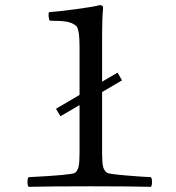

<svg xmlns="http://www.w3.org/2000/svg" viewBox="-20 -718 680 740"><path d="M433.1 -438 450.2 -408.2 373.5 -363.3V-128.9Q373.5 -91.3 377.4 -75.4Q381.3 -59.6 393.1 -51.8Q400.4 -47.4 463.1 -42Q525.9 -36.6 561.5 -35.2Q565.9 -30.8 565.9 -16.6Q565.9 -2.4 561.5 2Q475.6 0 330.6 0Q174.8 0 90.3 2Q85.9 -2.4 85.9 -16.4Q85.9 -30.3 90.3 -35.2Q256.8 -43.5 269 -51.8Q279.3 -60.1 283 -76.4Q286.6 -92.8 286.6 -128.9V-313L212.9 -270L195.8 -298.8L286.6 -352.1V-538.1Q286.6 -607.4 272.9 -618.7Q257.8 -631.3 234.4 -634.8Q210.9 -638.2 172.4 -638.2Q168.5 -642.1 167.5 -653.8Q166.5 -665.5 168.5 -670.9Q205.1 -673.8 272.2 -682.6Q339.4 -691.4 364.3 -698.2Q377.4 -698.2 377.4 -688Q373.5 -647.9 373.5 -583V-403.3Z"/></svg>

Font: Linux Libertine Mono
Style: Mono
Weight: 400
Designer: Philipp H. Poll
Foundry: Philipp H. Poll
Version: Version 5.1.7 ; ttfautohint (v0.9)